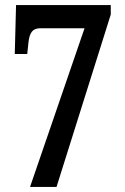

<svg xmlns="http://www.w3.org/2000/svg" viewBox="-20 -734 491 754"><path d="M98 0 312 -623H138Q116 -623 105.5 -610Q95 -597 92 -569L87 -522H38L43 -714H415V-677L202 0Z"/></svg>

Font: Noto Serif Myanmar ExtraCondensed SemiBold
Style: Regular
Weight: 600
Width: 2
Designer: Ben Mitchell and the Monotype Design Team
Foundry: Monotype Imaging Inc.
Version: Version 2.106; ttfautohint (v1.8.4.7-5d5b)